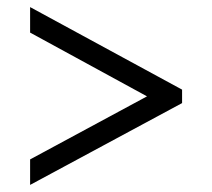

<svg xmlns="http://www.w3.org/2000/svg" viewBox="-20 -629 599 542"><path d="M65 -107V-179L395 -357L65 -537V-609L494 -376V-338Z"/></svg>

Font: Noto Serif Khojki
Style: Regular
Weight: 400
Designer: Juan Bruce
Version: Version 2.002